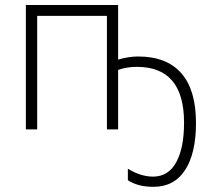

<svg xmlns="http://www.w3.org/2000/svg" viewBox="-20 -513 828 761"><path d="M448.2 -276.9Q490.7 -289.1 527.3 -289.1Q640.6 -289.1 698.7 -222.7Q756.8 -156.2 756.8 -25.9Q756.8 95.2 713.4 161.4Q669.9 227.5 588.4 227.5Q525.9 227.5 486.8 201.2V155.8Q538.1 187 586.9 187Q646.5 187 678 130.9Q709.5 74.7 709.5 -26.9Q709.5 -248 522.9 -248Q481.4 -248 448.2 -235.8V0H403.8V-450.2H127.4V0H82.5V-493.2H448.2Z"/></svg>

Font: Bpm'online Open Sans Light
Style: Regular
Weight: 300
Foundry: Ascender Corporation
Version: Version 1.10